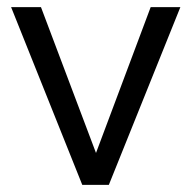

<svg xmlns="http://www.w3.org/2000/svg" viewBox="-20 -520 539 540"><path d="M403.8 -500H487.3L286.1 0H211.4L11.2 -500H95.2L250 -89.8Z"/></svg>

Font: Now
Style: Regular
Weight: 400
Designer: Alfredo Marco Pradil
Foundry: Alfredo Marco Pradil
Version: Version 1.002;PS 001.002;hotconv 1.0.88;makeotf.lib2.5.64775